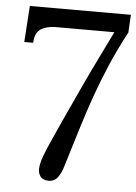

<svg xmlns="http://www.w3.org/2000/svg" viewBox="-52 -740 565 797"><g transform="rotate(5 230.5 -342.0)"><path d="M178 16Q155 15 145.5 1Q136 -13 137 -32Q138 -52 148.5 -81.5Q159 -111 176.5 -149Q194 -187 214 -232Q235 -277 263.5 -339.5Q292 -402 327 -474.5Q362 -547 399 -622H152Q114 -621 91.5 -605.5Q69 -590 67 -549H30L40 -700H461L457 -626Q418 -553 389 -485.5Q360 -418 336 -350.5Q312 -283 289.5 -209.5Q267 -136 241 -51Q234 -25 219.5 -4Q205 17 178 16Z"/></g></svg>

Font: Lora Medium
Style: Italic
Weight: 500
Italic angle: -3°
Designer: Olga Karpushina, Alexei Vanyashin (Cyrillic)
Foundry: Cyreal
Version: Version 3.004